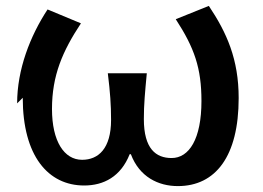

<svg xmlns="http://www.w3.org/2000/svg" viewBox="-20 -582 892 650"><path d="M57 -251C57 -54 143 46 265 46C331 46 389 16 419 -60H423C452 17 516 48 582 48C710 48 788 -53 788 -250C788 -381 748 -471 687 -562L575 -517C638 -420 662 -352 662 -240C662 -111 620 -47 561 -47C508 -47 467 -78 467 -179C467 -229 471 -270 477 -334H345C353 -269 356 -227 356 -176C356 -79 313 -41 258 -41C197 -41 156 -104 156 -213C156 -327 192 -409 254 -503L141 -550C82 -460 38 -347 38 -232Z"/></svg>

Font: GenEiGothic-pro-SemiBold
Style: Regular
Weight: 500
Designer: Ryoko NISHIZUKA (kana & ideographs); Paul D. Hunt (Latin, Greek & Cyrillic); Wenlong ZHANG (bopomofo); Sandoll Communica
Foundry: Adobe Systems Incorporated; o_tamon
Version: Version 1.000.140830